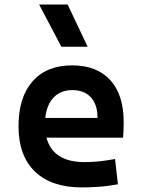

<svg xmlns="http://www.w3.org/2000/svg" viewBox="-20 -815 626 845"><path d="M340.3 9.8Q206.5 9.8 134 -59.8Q61.5 -129.4 61.5 -259.8Q61.5 -386.7 123.3 -457Q185.1 -527.3 297.4 -527.3Q405.8 -527.3 465.1 -462.9Q524.4 -398.4 524.4 -275.9Q524.4 -240.2 521.5 -209H184.6Q213.4 -101.6 352.1 -101.6Q386.2 -101.6 419.2 -105.2Q452.1 -108.9 486.3 -115.2L499 -3.9Q450.7 4.9 410.9 7.3Q371.1 9.8 340.3 9.8ZM298.3 -418.5Q247.6 -418.5 216.6 -386.5Q185.5 -354.5 179.2 -295.9H409.2Q409.2 -355 379.9 -386.7Q350.6 -418.5 298.3 -418.5ZM250 -609.4 152.3 -794.9H277.8L365.7 -609.4Z"/></svg>

Font: Caskaydia Cove SemiBold
Style: Regular
Weight: 600
Monospace: yes
Designer: Aaron Bell
Foundry: Saja Typeworks
Version: Version 4.300; ttfautohint (v1.8.3)